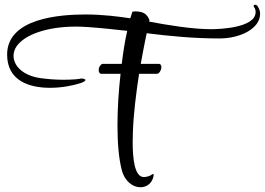

<svg xmlns="http://www.w3.org/2000/svg" viewBox="-20 -734 1116 809"><path d="M572 55C600 55 625 36 628 0H621C617 6 599 12 586 12C546 12 539 -69 539 -137C539 -153 540 -168 540 -181C543 -258 554 -345 566 -423H641C650 -423 656 -434 658 -441C659 -444 660 -447 660 -451C660 -458 657 -465 649 -465H573C582 -515 591 -560 598 -594C695 -582 795 -572 905 -572C990 -572 1076 -612 1076 -676C1076 -686 1073 -696 1066 -707C1063 -712 1059 -714 1055 -714C1052 -714 1049 -712 1049 -709C1049 -707 1049 -705 1051 -703C1056 -697 1057 -690 1057 -683C1057 -617 907 -611 869 -611C790 -611 688 -628 608 -643L610 -649C599 -677 582 -686 548 -686C544 -686 538 -686 537 -682C534 -674 532 -666 529 -657H528C482 -664 414 -673 341 -673C234 -673 10 -658 10 -504C10 -395 101 -364 191 -364C239 -364 287 -373 320 -384C334 -389 340 -393 340 -397C340 -400 333 -403 325 -403C322 -403 319 -403 316 -402C306 -400 280 -398 247 -398C218 -398 184 -400 149 -405C76 -416 37 -457 37 -499C37 -512 41 -526 50 -539C83 -587 176 -622 301 -622C317 -622 333 -621 350 -620C407 -616 461 -610 516 -604C507 -564 499 -516 493 -465H414C405 -465 399 -454 397 -447C396 -444 396 -441 396 -438C396 -431 399 -423 407 -423H488C480 -352 475 -277 475 -207C475 -134 480 -68 493 -18C506 32 541 55 572 55Z"/></svg>

Font: Style Script
Style: Regular
Weight: 400
Designer: Robert E. Leuschke
Foundry: Robert E. Leuschke
Version: Version 1.010